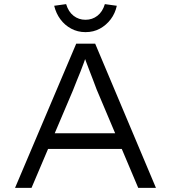

<svg xmlns="http://www.w3.org/2000/svg" viewBox="-20 -912 830 932"><path d="M53 0 350 -700H442L737 0H651L449 -478Q440 -502 431.5 -524.5Q423 -547 414.5 -568.5Q406 -590 398 -612Q390 -634 382 -656H404Q395 -630 387 -607.5Q379 -585 370.5 -564Q362 -543 353 -521Q344 -499 334 -473L133 0ZM177 -189 208 -265H577L603 -189ZM395 -756Q357 -756 325.5 -773Q294 -790 273 -818.5Q252 -847 243 -884L301 -892Q312 -855 337 -835.5Q362 -816 395 -816Q428 -816 453 -835.5Q478 -855 489 -892L547 -884Q539 -847 517.5 -818.5Q496 -790 465 -773Q434 -756 395 -756Z"/></svg>

Font: Lexend Exa Light
Style: Regular
Weight: 300
Designer: Bonnie Shaver-Troup, Thomas Jockin
Foundry: Lexend
Version: Version 1.007